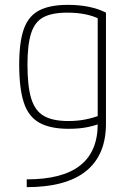

<svg xmlns="http://www.w3.org/2000/svg" viewBox="-20 -550 540 790"><path d="M90 188Q237 188 309.5 131Q382 74 382 -40V-494L395 -469Q366 -484 332 -491Q298 -498 257 -498Q194 -498 158.5 -479Q123 -460 108 -413Q93 -366 93 -284Q93 -195 108.5 -144.5Q124 -94 160.5 -73Q197 -52 261 -52Q299 -52 331.5 -58.5Q364 -65 395 -77L406 -47Q378 -35 343 -27.5Q308 -20 262 -20Q187 -20 142 -45Q97 -70 78 -128Q59 -186 59 -284Q59 -377 78 -430.5Q97 -484 141 -507Q185 -530 259 -530Q353 -530 416 -498V-41Q416 88 334 154Q252 220 90 220Z"/></svg>

Font: M PLUS 1 Code ExtraLight
Style: Regular
Weight: 250
Designer: Coji Morishita
Foundry: UNDERFOREST DESIGN
Version: Version 1.002